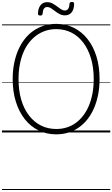

<svg xmlns="http://www.w3.org/2000/svg" viewBox="-20 -1337 1133 1938"><path d="M548 19Q449 19 368.5 -21Q288 -61 230 -134.5Q172 -208 140 -310.5Q108 -413 108 -539Q108 -623 122.5 -696.5Q137 -770 164 -832Q191 -894 229.5 -943Q268 -992 317 -1026Q366 -1060 424 -1078Q482 -1096 548 -1096Q646 -1096 726 -1056Q806 -1016 864 -942.5Q922 -869 953.5 -767Q985 -665 985 -539Q985 -455 970.5 -381.5Q956 -308 929 -245.5Q902 -183 863.5 -134Q825 -85 776.5 -51Q728 -17 670.5 1Q613 19 548 19ZM548 -35Q604 -35 653.5 -50.5Q703 -66 745 -96.5Q787 -127 820.5 -171Q854 -215 877.5 -271Q901 -327 913.5 -394.5Q926 -462 926 -539Q926 -655 898.5 -747.5Q871 -840 820.5 -906.5Q770 -973 701 -1008Q632 -1043 548 -1043Q491 -1043 441.5 -1027Q392 -1011 349.5 -980.5Q307 -950 273 -906.5Q239 -863 215.5 -807Q192 -751 179.5 -683.5Q167 -616 167 -539Q167 -423 194.5 -330Q222 -237 273 -171Q324 -105 393.5 -70Q463 -35 548 -35ZM386 -1180Q363 -1180 363 -1200Q365 -1255 389.5 -1285Q414 -1315 455 -1315Q486 -1315 510 -1302Q534 -1289 555 -1273Q576 -1257 595.5 -1244Q615 -1231 636 -1231Q657 -1231 668.5 -1248.5Q680 -1266 681 -1298Q683 -1317 705 -1317Q719 -1317 724 -1312Q729 -1307 728 -1296Q727 -1241 702.5 -1211.5Q678 -1182 635 -1182Q606 -1182 581.5 -1195Q557 -1208 536 -1224.5Q515 -1241 495.5 -1253.5Q476 -1266 455 -1266Q435 -1266 423.5 -1249.5Q412 -1233 410 -1199Q409 -1189 403.5 -1184.5Q398 -1180 386 -1180ZM0 571H1093V581H0ZM0 -20H1093V0H0ZM0 -505H1093V-500H0ZM0 -1091H1093V-1081H0Z"/></svg>

Font: Playwrite PT Guides
Style: Regular
Weight: 400
Designer: Veronika Burian, José Scaglione
Foundry: TypeTogether
Version: Version 1.003